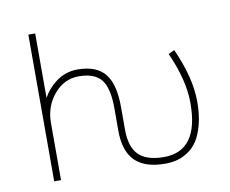

<svg xmlns="http://www.w3.org/2000/svg" viewBox="-82 -856 1164 972"><g transform="rotate(-10 500.0 -370.0)"><path d="M520.5 -310.5V-193.4Q520.5 -104.5 561.5 -63.5Q602.5 -22.5 691.4 -22.5Q871.1 -22.5 870.1 -270.5Q870.1 -386.7 804.7 -532.2L835.9 -546.9Q905.3 -392.6 905.3 -270.5Q905.3 -203.1 892.1 -152.8Q878.9 -102.5 858.4 -71.3Q837.9 -40 808.6 -21Q779.3 -2 750.5 4.9Q721.7 11.7 691.4 11.7Q587.9 11.7 537.1 -38.6Q486.3 -88.9 486.3 -193.4V-310.5Q486.3 -414.1 451.7 -457Q417 -500 335.9 -500Q261.7 -500 209.5 -439Q157.2 -377.9 157.2 -291V2H122.1V-752H157.2V-420.9Q180.7 -463.9 221.7 -496.1Q272.5 -535.2 335.9 -535.2Q432.6 -535.2 476.6 -481.4Q520.5 -427.7 520.5 -310.5Z"/></g></svg>

Font: Gen Shin Gothic Monospace ExtraLight
Style: Regular
Weight: 200
Designer: [Source Han Sans]
Ryoko NISHIZUKA  (kana & ideographs); Paul D. Hunt (Latin, Greek & Cyrillic); Wenlong ZHANG  (bopomofo
Version: Version 1.002.20150607